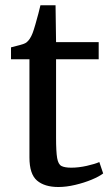

<svg xmlns="http://www.w3.org/2000/svg" viewBox="-20 -720 432 750"><path d="M208 10.5Q154 10.5 124.5 -14.8Q95 -40 95 -105V-488.5H23V-535Q38 -539 56.8 -543.8Q75.5 -548.5 83 -554Q97.5 -565 107.5 -591Q112 -603 118.2 -624.5Q124.5 -646 130 -667.2Q135.5 -688.5 138 -699.5H197L199 -555.5H365.5V-488.5H199V-182Q199 -127.5 203.2 -102.8Q207.5 -78 220.2 -71.5Q233 -65 258.5 -65Q287 -65 319.2 -72.2Q351.5 -79.5 368 -87L383 -42.5Q367.5 -30.5 338 -18.2Q308.5 -6 273.8 2.2Q239 10.5 208 10.5Z"/></svg>

Font: Merriweather
Style: Regular
Weight: 400
Designer: Eben Sorkin
Foundry: Eben Sorkin
Version: Version 2.100; ttfautohint (v1.7.19-72a1) -l 8 -r 50 -G 200 